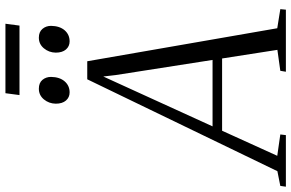

<svg xmlns="http://www.w3.org/2000/svg" viewBox="-268 -891 1098 724"><g transform="rotate(-90 281.0 -529.0)"><path d="M-61 0 -58 -21 -2.5 -32 344 -749H412L536.5 -32.5L608.5 -21L606.5 0H372.5L376 -21L455 -32L422.5 -240.5H150L55.5 -32.5L136 -21L133.5 0ZM166.5 -276.5H417L360 -641.5L354.5 -688.5L333.5 -642.5ZM294.5 -815.5Q276 -815.5 264 -829.2Q252 -843 252 -868Q252.5 -893.5 268.2 -912.5Q284 -931.5 308.5 -931.5Q330.5 -931.5 341.8 -918Q353 -904.5 353 -885.5Q352.5 -853 336.2 -834.2Q320 -815.5 294.5 -815.5ZM487 -815.5Q468.5 -815.5 456.5 -829.2Q444.5 -843 444.5 -868Q445 -893.5 460.8 -912.5Q476.5 -931.5 501 -931.5Q522.5 -931.5 534 -918Q545.5 -904.5 545.5 -885.5Q545 -853 528.8 -834.2Q512.5 -815.5 487 -815.5ZM291.5 -1057.5H553.5L546.5 -1004.5H284.5Z"/></g></svg>

Font: Merriweather 120pt Light
Style: Italic
Weight: 300
Italic angle: -7.8°
Version: Version 2.101